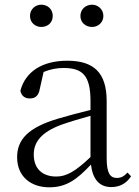

<svg xmlns="http://www.w3.org/2000/svg" viewBox="-20 -785 591 819"><path d="M156 -670C183 -670 205 -688 205 -717C205 -746 183 -765 156 -765C131 -765 108 -746 108 -717C108 -688 131 -670 156 -670ZM373 -670C397 -670 421 -688 421 -717C421 -746 397 -765 373 -765C346 -765 323 -746 323 -717C323 -688 346 -670 373 -670ZM455 13C490 13 519 -2 539 -33L524 -49C508 -32 496 -26 479 -26C450 -26 435 -45 435 -111V-354C435 -476 379 -526 267 -526C160 -526 88 -479 67 -398C71 -377 85 -365 107 -365C130 -365 145 -376 150 -407L166 -478C195 -490 223 -495 250 -495C330 -495 366 -466 366 -354V-316C321 -305 272 -292 228 -279C100 -241 53 -190 53 -114C53 -31 113 14 190 14C262 14 307 -18 368 -83C375 -23 402 13 455 13ZM366 -115C300 -52 262 -32 220 -32C162 -32 124 -64 124 -126C124 -179 156 -221 242 -253C279 -266 323 -279 366 -291Z"/></svg>

Font: Noto Serif CJK KR Light
Style: Regular
Weight: 300
Designer: Ryoko NISHIZUKA 西塚涼子 (kana & ideographs); Frank Grießhammer (Latin, Greek & Cyrillic); Wenlong ZHANG 张文龙 (bopomofo); San
Foundry: Adobe
Version: Version 2.001;hotconv 1.1.0;makeotfexe 2.6.0